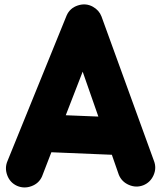

<svg xmlns="http://www.w3.org/2000/svg" viewBox="-20 -746 712 854"><path d="M55.7 80.6Q24.4 66.4 12.2 33.4Q0 0.5 13.7 -30.8L276.4 -677.2Q291 -710.4 326.7 -721.9Q362.3 -733.4 393.6 -715.8Q420.9 -700.2 431.2 -673.3L664.6 -30.8Q677.2 1 663.1 33.2Q648.9 65.4 617.2 78.1Q585.4 90.3 553.2 76.4Q521 62.5 508.3 30.8L477.5 -57.6L208.5 -68.8L167 38.6Q153.3 69.8 120.1 82Q86.9 94.2 55.7 80.6ZM347.7 -427.2 272.5 -233.4 417.5 -227.5Z"/></svg>

Font: Mikhak Black
Style: Regular
Weight: 900
Designer: Amin Abedi
Version: Version 3.3